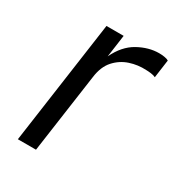

<svg xmlns="http://www.w3.org/2000/svg" viewBox="-134 -612 640 697"><g transform="rotate(30 186.0 -263.5)"><path d="M43.5 0 116.5 -517H188.5L175.5 -423.5Q201.5 -478.5 245 -502.8Q288.5 -527 332 -527Q343.5 -527 354.5 -525.2Q365.5 -523.5 372 -519.5L361.5 -443.5Q354 -447.5 341.8 -449Q329.5 -450.5 321.5 -450.5Q286.5 -452.5 253.2 -441.5Q220 -430.5 196.2 -404Q172.5 -377.5 166.5 -332L119.5 0Z"/></g></svg>

Font: Public Sans Light
Style: Italic
Weight: 300
Italic angle: -8°
Designer: The Public Sans project authors (U.S. Web Design System). Libre Franklin designed by Pablo Impallari and Rodrigo Fuenzal
Version: Version 1.007; ttfautohint (v1.8.1) -l 8 -r 50 -G 200 -x 14 